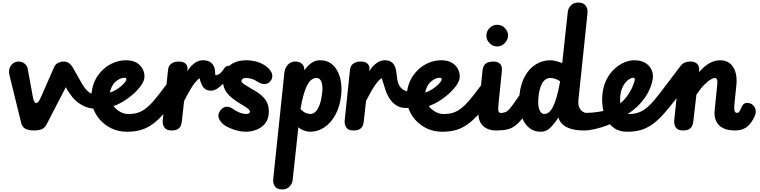

<svg xmlns="http://www.w3.org/2000/svg" viewBox="-20 -1024 5968 1507"><path d="M146.5 -58.5 54.5 -433Q43.5 -479 65.8 -510Q88 -541 126 -541Q152.5 -541 172.8 -524.8Q193 -508.5 197.5 -484L238 -262.5Q247 -214 264.2 -215Q281.5 -216 301.5 -262L406 -499.5Q415 -520 436.5 -530.5Q458 -541 481.5 -541Q507.5 -541 526.5 -524.2Q545.5 -507.5 551 -481.2Q556.5 -455 541.5 -426.5L346 -48Q332 -20.5 307.5 -10.2Q283 0 246 0Q203 0 178.5 -13.8Q154 -27.5 146.5 -58.5ZM705.5 -172Q672.5 -176.5 645.5 -188.2Q618.5 -200 596.5 -216Q563 -241 540 -272Q517 -303 501.5 -331Q487.5 -357.5 478.8 -377.2Q470 -397 464.5 -401.5Q457.5 -407.5 455.5 -424Q453.5 -440.5 455.5 -459Q457.5 -477.5 462 -490Q470.5 -512 485 -526.2Q499.5 -540.5 515.5 -532Q534.5 -522 552.8 -492Q571 -462 590 -426.5Q607 -394.5 625.2 -363.8Q643.5 -333 664 -312.5Q672 -304.5 680.2 -298.8Q688.5 -293 697.5 -290Q718 -283 731.2 -260.2Q744.5 -237.5 746 -215.5Q747.5 -196 738 -182.5Q728.5 -169 705.5 -172Z M977.5 10Q910 10 856 -15.8Q802 -41.5 764.5 -84.2Q727 -127 709.5 -179.5Q692 -232 697.5 -286Q707 -372 748.2 -431Q789.5 -490 848 -520.5Q906.5 -551 967 -551Q1038 -551 1076 -513.5Q1114 -476 1114 -422.5Q1114 -392.5 1089.5 -356.5Q1065 -320.5 1025.8 -285.8Q986.5 -251 942 -224.8Q897.5 -198.5 856.5 -187.5Q815.5 -176.5 788 -188L774 -306.5Q795 -292 821 -294.2Q847 -296.5 873.5 -309.8Q900 -323 922.2 -340.8Q944.5 -358.5 958.2 -375Q972 -391.5 972 -400.5Q972 -406 969.2 -409.8Q966.5 -413.5 956.5 -413.5Q922.5 -413.5 887 -382.5Q851.5 -351.5 840 -288Q836 -265 845.8 -237.5Q855.5 -210 876 -185.2Q896.5 -160.5 926 -144.8Q955.5 -129 990.5 -129Q1008 -129 1017 -109Q1026 -89 1026 -64Q1025.5 -37 1013.8 -13.5Q1002 10 977.5 10ZM990.5 -129Q1027.5 -129 1057 -137.8Q1086.5 -146.5 1113.5 -165Q1149.5 -190 1187.2 -234.2Q1225 -278.5 1274.8 -345.5Q1324.5 -412.5 1396 -505.5Q1410 -523 1417.5 -523Q1426 -523 1427.2 -505.2Q1428.5 -487.5 1424.5 -458.5Q1420.5 -429.5 1413 -396.5Q1402 -349.5 1386.5 -304.8Q1371 -260 1356.5 -241.5Q1306 -177 1264.5 -130.2Q1223 -83.5 1182 -53Q1138.5 -20.5 1090 -5.2Q1041.5 10 977.5 10Q951.5 10 939.5 -12.5Q927.5 -35 929.5 -61.5Q932 -87 947.2 -108Q962.5 -129 990.5 -129Z M1326 0Q1285 0 1269.5 -24.2Q1254 -48.5 1257.5 -80.5L1299 -476Q1302.5 -509 1325.5 -525Q1348.5 -541 1385 -541Q1418.5 -541 1436.5 -524.2Q1454.5 -507.5 1452 -480L1450.5 -463Q1470 -500 1503 -525.5Q1536 -551 1570.5 -551Q1585.5 -551 1598.8 -546Q1612 -541 1621.5 -531.5Q1646 -508.5 1645.5 -471.5Q1645 -441 1639.2 -424.8Q1633.5 -408.5 1619 -408.5Q1599 -408.5 1592 -413Q1585 -417.5 1571.5 -417.5Q1552.5 -417.5 1532.5 -399Q1512.5 -380.5 1493.2 -351.8Q1474 -323 1456.5 -290.8Q1439 -258.5 1425 -231.5L1407 -69Q1405.5 -53.5 1399 -37.5Q1392.5 -21.5 1375.8 -10.8Q1359 0 1326 0ZM1637 -312.5Q1609 -312.5 1592.2 -324.2Q1575.5 -336 1566.8 -353.2Q1558 -370.5 1553 -386.5Q1549 -400 1546.2 -410Q1543.5 -420 1539.5 -422Q1520 -431 1519 -453Q1518 -475 1521.5 -497Q1525.5 -518.5 1540.2 -534.8Q1555 -551 1570.5 -551Q1603 -551 1622 -541.2Q1641 -531.5 1651 -517Q1663 -500 1666 -480.5Q1669 -461 1669 -447.5Q1669 -434 1672.5 -434Q1686 -434 1696.8 -440.5Q1707.5 -447 1716 -456.5Q1727.5 -468 1735 -480.2Q1742.5 -492.5 1747.5 -496.5Q1763 -510 1779 -507.5Q1788.5 -506 1794.8 -497.8Q1801 -489.5 1801 -474Q1801 -457 1790.2 -441.2Q1779.5 -425.5 1762.5 -404.5Q1754 -393.5 1739.5 -376.2Q1725 -359 1706 -343.5Q1690.5 -330.5 1673 -321.5Q1655.5 -312.5 1637 -312.5Z M1910.5 10Q1875.5 10 1842.2 1.2Q1809 -7.5 1782.5 -19.5Q1756 -31.5 1741 -42Q1711 -64.5 1698.5 -93.8Q1686 -123 1707.5 -154Q1729 -184.5 1756.8 -186.2Q1784.5 -188 1813 -166Q1825.5 -156.5 1855 -143Q1884.5 -129.5 1913 -129.5Q1924.5 -129.5 1933 -133.8Q1941.5 -138 1941.5 -147.5Q1941.5 -153 1938 -159Q1934.5 -165 1920.2 -175.8Q1906 -186.5 1872.5 -206Q1791 -254 1760.2 -296Q1729.5 -338 1729.5 -391Q1729.5 -463 1779.2 -507Q1829 -551 1917 -551Q1948 -551 1985.5 -542.5Q2023 -534 2061 -509.5Q2101 -482 2113 -450.8Q2125 -419.5 2105.5 -391Q2088 -366 2058.5 -364.5Q2029 -363 1993.5 -387.5Q1975 -400 1952.5 -406Q1930 -412 1910.5 -412Q1893.5 -412 1884.2 -405Q1875 -398 1875 -388Q1875 -375.5 1902 -358.8Q1929 -342 1961 -323Q1988 -308.5 2011.2 -292Q2034.5 -275.5 2052.2 -255.2Q2070 -235 2080 -209Q2090 -183 2090 -150Q2090 -91 2062 -56Q2034 -21 1992.5 -5.5Q1951 10 1910.5 10Z M2195 463Q2154 463 2137.5 438.8Q2121 414.5 2124.5 381L2212 -452.5Q2216 -491 2239.5 -516Q2263 -541 2296.5 -541Q2329.5 -541 2349.2 -523.8Q2369 -506.5 2369 -474V-472Q2383 -492 2400.5 -510Q2418 -528 2440.8 -539.5Q2463.5 -551 2492.5 -551Q2542.5 -551 2576.5 -527Q2610.5 -503 2630.2 -463.2Q2650 -423.5 2656.8 -375.2Q2663.5 -327 2658 -278.5Q2648.5 -189.5 2613.5 -124.8Q2578.5 -60 2526.8 -25Q2475 10 2414.5 10Q2394 10 2369.8 2Q2345.5 -6 2322 -25L2277 389Q2273.5 420 2251.2 441.5Q2229 463 2195 463ZM2338.5 -169Q2362 -144 2381.2 -136.8Q2400.5 -129.5 2416 -129.5Q2440 -129.5 2458.5 -149Q2477 -168.5 2489.8 -204.8Q2502.5 -241 2508.5 -292.5Q2512 -319.5 2510.8 -341.5Q2509.5 -363.5 2503.8 -379.2Q2498 -395 2488.2 -403.5Q2478.5 -412 2464 -412Q2445.5 -412 2428 -400.5Q2410.5 -389 2394.8 -361.8Q2379 -334.5 2365 -288.2Q2351 -242 2339 -172Z M2754 0Q2713 0 2697.5 -24.2Q2682 -48.5 2685.5 -80.5L2727 -476Q2730.5 -509 2753.5 -525Q2776.5 -541 2813 -541Q2846.5 -541 2864.5 -524.2Q2882.5 -507.5 2880 -480L2878.5 -463Q2898 -500 2931 -525.5Q2964 -551 2998.5 -551Q3013.5 -551 3026.8 -546Q3040 -541 3049.5 -531.5Q3074 -508.5 3073.5 -471.5Q3073 -441 3067.2 -424.8Q3061.5 -408.5 3047 -408.5Q3027 -408.5 3020 -413Q3013 -417.5 2999.5 -417.5Q2980.5 -417.5 2960.5 -399Q2940.5 -380.5 2921.2 -351.8Q2902 -323 2884.5 -290.8Q2867 -258.5 2853 -231.5L2835 -69Q2833.5 -53.5 2827 -37.5Q2820.5 -21.5 2803.8 -10.8Q2787 0 2754 0ZM3175 -176.5Q3125 -175 3092.2 -196.2Q3059.5 -217.5 3038.5 -249Q3017 -282 3005 -319.2Q2993 -356.5 2985 -383.5Q2980.5 -399.5 2976.5 -409.8Q2972.5 -420 2967.5 -422Q2948 -431 2950.5 -453Q2953 -475 2956.5 -497Q2960.5 -518.5 2971.8 -534.8Q2983 -551 2998.5 -551Q3028 -551 3045.5 -541.2Q3063 -531.5 3072.5 -515.5Q3086.5 -493 3090.2 -461.2Q3094 -429.5 3099 -397.5Q3104 -365.5 3121.5 -341.5Q3130.5 -329 3145 -319.5Q3159.5 -310 3181 -305.5Q3197.5 -302 3211.8 -282.5Q3226 -263 3230.5 -238.8Q3235 -214.5 3223 -196Q3211 -177.5 3175 -176.5Z M3452 10Q3384.5 10 3330.5 -15.8Q3276.5 -41.5 3239 -84.2Q3201.5 -127 3184 -179.5Q3166.5 -232 3172 -286Q3181.5 -372 3222.8 -431Q3264 -490 3322.5 -520.5Q3381 -551 3441.5 -551Q3512.5 -551 3550.5 -513.5Q3588.5 -476 3588.5 -422.5Q3588.5 -392.5 3564 -356.5Q3539.5 -320.5 3500.2 -285.8Q3461 -251 3416.5 -224.8Q3372 -198.5 3331 -187.5Q3290 -176.5 3262.5 -188L3248.5 -306.5Q3269.5 -292 3295.5 -294.2Q3321.5 -296.5 3348 -309.8Q3374.5 -323 3396.8 -340.8Q3419 -358.5 3432.8 -375Q3446.5 -391.5 3446.5 -400.5Q3446.5 -406 3443.8 -409.8Q3441 -413.5 3431 -413.5Q3397 -413.5 3361.5 -382.5Q3326 -351.5 3314.5 -288Q3310.5 -265 3320.2 -237.5Q3330 -210 3350.5 -185.2Q3371 -160.5 3400.5 -144.8Q3430 -129 3465 -129Q3482.5 -129 3491.5 -109Q3500.5 -89 3500.5 -64Q3500 -37 3488.2 -13.5Q3476.5 10 3452 10ZM3465 -129Q3502 -129 3531.5 -137.8Q3561 -146.5 3588 -165Q3624 -190 3661.8 -234.2Q3699.5 -278.5 3749.2 -345.5Q3799 -412.5 3870.5 -505.5Q3884.5 -523 3892 -523Q3900.5 -523 3901.8 -505.2Q3903 -487.5 3899 -458.5Q3895 -429.5 3887.5 -396.5Q3876.5 -349.5 3861 -304.8Q3845.5 -260 3831 -241.5Q3780.5 -177 3739 -130.2Q3697.5 -83.5 3656.5 -53Q3613 -20.5 3564.5 -5.2Q3516 10 3452 10Q3426 10 3414 -12.5Q3402 -35 3404 -61.5Q3406.5 -87 3421.8 -108Q3437 -129 3465 -129Z M3797.5 -745Q3797.5 -778.5 3822.8 -804Q3848 -829.5 3882 -829.5Q3919 -829.5 3943.5 -803.2Q3968 -777 3968 -746.5Q3968 -726 3956.8 -705.8Q3945.5 -685.5 3926.2 -672.5Q3907 -659.5 3882 -659.5Q3848 -659.5 3822.8 -684.8Q3797.5 -710 3797.5 -745ZM3877.5 0Q3834.5 0 3805.8 -13Q3777 -26 3760.5 -48Q3744 -70 3738 -97.8Q3732 -125.5 3735 -155.5L3767 -467Q3770.5 -502 3785.2 -517.5Q3800 -533 3819.2 -537Q3838.5 -541 3855.5 -541Q3884.5 -541 3903.8 -524.2Q3923 -507.5 3919 -466L3893 -211Q3891 -190 3890.5 -175.8Q3890 -161.5 3892 -153Q3894 -144.5 3899.2 -141Q3904.5 -137.5 3913.5 -137.5H3918Q3928 -137.5 3934 -123.5Q3940 -109.5 3940.5 -89.2Q3941 -69 3934.8 -48.5Q3928.5 -28 3914.5 -14Q3900.5 0 3877.5 0ZM3913.5 -137.5Q3941 -138.5 3959.8 -151.2Q3978.5 -164 4007 -204.5L4177 -446Q4179.5 -449 4181.5 -450.2Q4183.5 -451.5 4185.5 -451.5Q4195.5 -452 4204 -423.5Q4212.5 -395 4211.5 -355Q4211 -320.5 4202 -283.2Q4193 -246 4171 -216L4097.5 -117Q4061 -67.5 4029.8 -42.2Q3998.5 -17 3963 -8.5Q3927.5 0 3877.5 0Q3858 0 3847 -19.5Q3836 -39 3836.5 -63Q3837.5 -89.5 3855.5 -113Q3873.5 -136.5 3913.5 -137.5Z M4224.5 10Q4175 10 4140.5 -15.2Q4106 -40.5 4085.8 -82.2Q4065.5 -124 4058.5 -175Q4051.5 -226 4057 -277Q4066 -365.5 4100.5 -426.8Q4135 -488 4187 -519.5Q4239 -551 4300 -551Q4321 -551 4345.5 -544.5Q4370 -538 4393 -529.5L4436.5 -930Q4440 -961 4461.8 -982.5Q4483.5 -1004 4518.5 -1004Q4558.5 -1004 4576.8 -979.8Q4595 -955.5 4591.5 -922L4520 -240Q4516.5 -205 4526 -182.5Q4535.5 -160 4551.5 -149Q4567.5 -138 4582 -138Q4601 -138 4611.2 -117.5Q4621.5 -97 4620.5 -72Q4620 -45.5 4606.5 -22.8Q4593 0 4565.5 0Q4501 0 4458.2 -13.8Q4415.5 -27.5 4392.5 -50.8Q4369.5 -74 4364 -102.5Q4330.5 -52.5 4299 -21.2Q4267.5 10 4224.5 10ZM4253 -129.5Q4271.5 -129.5 4288.2 -142.8Q4305 -156 4320.2 -185.5Q4335.5 -215 4349.2 -263Q4363 -311 4375.5 -380.5L4376.5 -386Q4353 -401 4333.5 -406.5Q4314 -412 4299 -412Q4275 -412 4256 -395.8Q4237 -379.5 4224.5 -346.5Q4212 -313.5 4206.5 -262.5Q4202 -223 4206.2 -193Q4210.5 -163 4222.5 -146.2Q4234.5 -129.5 4253 -129.5ZM4827.5 -78.5Q4796 -59.5 4748.5 -41.2Q4701 -23 4651.8 -11.5Q4602.5 0 4565.5 0Q4538 0 4525.2 -8.8Q4512.5 -17.5 4513 -54.5Q4514 -95 4521.5 -112.5Q4529 -130 4544 -134Q4559 -138 4582 -138Q4627 -138 4684.2 -147.2Q4741.5 -156.5 4786 -178.5Q4803.5 -187 4817 -176.2Q4830.5 -165.5 4837.8 -145.5Q4845 -125.5 4843.2 -106.2Q4841.5 -87 4827.5 -78.5Z M4708.5 -286Q4715.5 -350.5 4740.8 -399.8Q4766 -449 4802.2 -482.8Q4838.5 -516.5 4879.2 -533.8Q4920 -551 4958 -551Q5005.5 -551 5038.2 -533.8Q5071 -516.5 5088 -487.5Q5105 -458.5 5105 -422.5Q5105 -403 5096.2 -370.8Q5087.5 -338.5 5067.2 -299.5Q5047 -260.5 5013 -220.5Q4979 -180.5 4929.2 -144.5Q4879.5 -108.5 4811 -83L4778.5 -170Q4830 -192 4865.2 -227.2Q4900.5 -262.5 4922 -299.5Q4943.5 -336.5 4953.2 -364.8Q4963 -393 4963 -400.5Q4963 -406 4960.2 -409.8Q4957.5 -413.5 4947.5 -413.5Q4935 -413.5 4915 -400Q4895 -386.5 4876.8 -358.8Q4858.5 -331 4851 -288Q4847 -265.5 4847.2 -238.2Q4847.5 -211 4854 -186Q4860.5 -161 4875.2 -145Q4890 -129 4915.5 -129Q4933 -129 4942 -109Q4951 -89 4951 -64Q4950.5 -37 4938.8 -13.5Q4927 10 4902.5 10Q4843.5 10 4803.8 -16.5Q4764 -43 4741 -86.8Q4718 -130.5 4710.5 -182.8Q4703 -235 4708.5 -286ZM4915.5 -129Q4952.5 -129 4982 -137.8Q5011.5 -146.5 5038.5 -165Q5074.5 -190 5112.2 -234.2Q5150 -278.5 5199.5 -345.5Q5249 -412.5 5321 -505.5Q5335 -523 5342.5 -523Q5351 -523 5352.2 -505.2Q5353.5 -487.5 5349.5 -458.5Q5345.5 -429.5 5338 -396.5Q5327 -349.5 5311.5 -304.8Q5296 -260 5281.5 -241.5Q5231 -177 5189.5 -130.2Q5148 -83.5 5107 -53Q5063.5 -20.5 5015 -5.2Q4966.5 10 4902.5 10Q4876.5 10 4864.5 -12.5Q4852.5 -35 4854.5 -61.5Q4857 -87 4872.2 -108Q4887.5 -129 4915.5 -129Z M5750.5 0Q5701 0 5668.2 -13Q5635.5 -26 5617.2 -48Q5599 -70 5592.5 -97.8Q5586 -125.5 5589 -155.5L5610 -363Q5612.5 -386.5 5608 -399.2Q5603.5 -412 5590.5 -412Q5581 -412 5560.2 -401Q5539.5 -390 5510.5 -361.8Q5481.5 -333.5 5446 -280.5L5421.5 -69Q5420 -53.5 5413.2 -37.5Q5406.5 -21.5 5389.8 -10.8Q5373 0 5340.5 0Q5299.5 0 5284 -24.2Q5268.5 -48.5 5272 -80.5L5313.5 -476Q5317 -509 5340 -525Q5363 -541 5399.5 -541Q5436.5 -541 5453.8 -520.8Q5471 -500.5 5468 -468L5467 -457.5Q5508.5 -506.5 5549.8 -528.8Q5591 -551 5632 -551Q5700.5 -551 5734.8 -497Q5769 -443 5759.5 -353.5L5747 -232.5Q5744 -206 5743.2 -187.8Q5742.5 -169.5 5744.5 -158.5Q5746.5 -147.5 5752 -142.8Q5757.5 -138 5767 -138Q5784 -138 5793.2 -118.5Q5802.5 -99 5802.5 -74.5Q5802.5 -47 5790.2 -23.5Q5778 0 5750.5 0ZM5767 -138Q5773 -138 5777.5 -142.5Q5788 -151.5 5795.2 -171.2Q5802.5 -191 5811.5 -201.5Q5822 -214 5836.5 -215.8Q5851 -217.5 5865 -213.5Q5881.5 -208.5 5894 -195Q5906.5 -181.5 5910.5 -164Q5914 -150 5910.2 -132Q5906.5 -114 5887 -80.5Q5875 -60.5 5861.8 -46Q5848.5 -31.5 5833 -21.5Q5799.5 0 5750.5 0Q5735.5 0 5727.8 -18.2Q5720 -36.5 5720 -59.5Q5720 -87.5 5731.5 -112.8Q5743 -138 5767 -138Z"/></svg>

Font: Edu SA Hand Cursive
Style: Regular
Weight: 400
Designer: Tina and Corey Anderson, Eben Sorkin, Mirko Velimirovic
Foundry: Google for Education
Version: Version 2.000